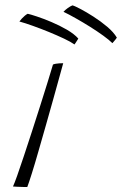

<svg xmlns="http://www.w3.org/2000/svg" viewBox="-20 -712 466 732"><path d="M84 1Q79.5 1 67.8 0.8Q56 0.5 44.8 0Q33.5 -0.5 29.5 -1Q34.5 -11.5 45.5 -42.2Q56.5 -73 71 -117Q85.5 -161 101.8 -210.8Q118 -260.5 133.5 -309.5Q149 -358.5 161.8 -399.5Q174.5 -440.5 182 -466Q187 -468 193 -469Q199 -470 206.2 -470.5Q213.5 -471 221 -471Q216.5 -455 206.5 -418.5Q196.5 -382 183 -333.8Q169.5 -285.5 154.8 -233.8Q140 -182 126.2 -134Q112.5 -86 101.2 -50.2Q90 -14.5 84 1ZM85.5 -659.5Q95.5 -657.5 120.5 -649.2Q145.5 -641 176.2 -628Q207 -615 235 -598.8Q263 -582.5 278.5 -565Q278 -563.5 274.8 -558.8Q271.5 -554 268.5 -549Q265.5 -544 264 -542.5Q250 -552.5 224 -564.8Q198 -577 167 -589.8Q136 -602.5 106 -613.2Q76 -624 54 -630Q57.5 -635 63 -641Q68.5 -647 74.5 -652Q80.5 -657 85.5 -659.5ZM256 -691.5Q263.5 -690 286 -678.2Q308.5 -666.5 336.5 -648.5Q364.5 -630.5 389 -609.8Q413.5 -589 425.5 -568.5Q424.5 -566.5 420.8 -562Q417 -557.5 413.5 -553.2Q410 -549 408.5 -547.5Q396.5 -559.5 373.8 -576Q351 -592.5 323.5 -609.8Q296 -627 269 -642.2Q242 -657.5 222 -667Q227.5 -673.5 238 -681Q248.5 -688.5 256 -691.5Z"/></svg>

Font: Grandstander Thin Thin
Style: Italic
Weight: 250
Italic angle: -15°
Version: Version 1.200